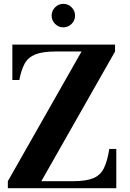

<svg xmlns="http://www.w3.org/2000/svg" viewBox="-20 -983 679 1003"><path d="M249.7 -901.4Q249.7 -926.6 267.7 -944.7Q285.7 -962.9 310.9 -962.9Q336.1 -962.9 354.1 -944.7Q372.1 -926.6 372.1 -901.4Q372.1 -876.2 354.1 -858.2Q336.1 -840.2 310.9 -840.2Q285.7 -840.2 267.7 -858.2Q249.7 -876.2 249.7 -901.4ZM44.5 -750H581V-714L196 -36.5H361.5Q429.5 -36.5 467 -52Q504.5 -67.5 522.8 -104.5Q541 -141.5 551 -205H587.5V0H21V-36.5L406 -714H271Q203 -714 165.2 -699Q127.5 -684 109.2 -651.2Q91 -618.5 81 -565H44.5Z"/></svg>

Font: Bodoni* 06pt
Style: Bold
Weight: 700
Version: Version 2.3